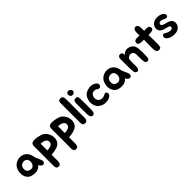

<svg xmlns="http://www.w3.org/2000/svg" viewBox="283 -2065 3833 3833"><g transform="rotate(-45 2200.0 -148.5)"><path d="M157 -335Q187 -350 220 -356.5Q253 -363 285.5 -359.5Q318 -356 348 -342.5Q378 -329 404 -304Q430 -278 444 -247Q458 -216 464 -178Q468 -152 477 -130Q486 -108 496.5 -86Q507 -64 516.5 -42Q526 -20 532 4Q537 27 528.5 48.5Q520 70 494 75Q479 78 465.5 72.5Q452 67 441 56.5Q430 46 421.5 33.5Q413 21 406 10Q383 40 356 56.5Q329 73 291 78Q259 82 230 80Q201 78 168 69Q125 58 97.5 30.5Q70 3 55.5 -33.5Q41 -70 40 -112Q39 -154 50 -195Q64 -249 92 -283Q120 -317 157 -335ZM182 -218Q168 -204 160 -185Q152 -166 150.5 -145Q149 -124 154 -103Q159 -82 170 -66Q180 -52 204 -42.5Q228 -33 254 -31Q284 -29 306.5 -47Q329 -65 340.5 -92.5Q352 -120 351 -151.5Q350 -183 334 -209Q322 -228 302.5 -237Q283 -246 261 -246.5Q239 -247 217.5 -239.5Q196 -232 182 -218Z M895 -364Q924 -352 948 -329.5Q972 -307 989.5 -278Q1007 -249 1016.5 -215.5Q1026 -182 1026 -148Q1027 -97 1002.5 -52Q978 -7 923 17Q881 34 836.5 42.5Q792 51 744 54V237Q744 243 742.5 248Q741 253 741 258Q739 268 736.5 276Q734 284 730 293Q726 299 722 304Q718 309 713 314Q689 326 663 319Q647 318 637 309Q628 300 624 290Q620 280 617 267Q616 262 615.5 257.5Q615 253 615 248V-309Q615 -315 615.5 -321.5Q616 -328 617 -335Q618 -347 623 -359Q632 -384 660 -393Q688 -402 723 -401Q747 -400 772.5 -396Q798 -392 821.5 -386.5Q845 -381 864 -375Q883 -369 895 -364ZM897 -148Q901 -176 890.5 -195.5Q880 -215 861 -227.5Q842 -240 817.5 -247Q793 -254 769 -257Q766 -258 759.5 -258Q753 -258 745 -258Q745 -226 745.5 -196.5Q746 -167 745 -133V-66Q768 -67 793.5 -71Q819 -75 841 -84Q863 -93 878.5 -108Q894 -123 897 -148Z M1387 -364Q1416 -352 1440 -329.5Q1464 -307 1481.5 -278Q1499 -249 1508.5 -215.5Q1518 -182 1518 -148Q1519 -97 1494.5 -52Q1470 -7 1415 17Q1373 34 1328.5 42.5Q1284 51 1236 54V237Q1236 243 1234.5 248Q1233 253 1233 258Q1231 268 1228.5 276Q1226 284 1222 293Q1218 299 1214 304Q1210 309 1205 314Q1181 326 1155 319Q1139 318 1129 309Q1120 300 1116 290Q1112 280 1109 267Q1108 262 1107.5 257.5Q1107 253 1107 248V-309Q1107 -315 1107.5 -321.5Q1108 -328 1109 -335Q1110 -347 1115 -359Q1124 -384 1152 -393Q1180 -402 1215 -401Q1239 -400 1264.5 -396Q1290 -392 1313.5 -386.5Q1337 -381 1356 -375Q1375 -369 1387 -364ZM1389 -148Q1393 -176 1382.5 -195.5Q1372 -215 1353 -227.5Q1334 -240 1309.5 -247Q1285 -254 1261 -257Q1258 -258 1251.5 -258Q1245 -258 1237 -258Q1237 -226 1237.5 -196.5Q1238 -167 1237 -133V-66Q1260 -67 1285.5 -71Q1311 -75 1333 -84Q1355 -93 1370.5 -108Q1386 -123 1389 -148Z M1732 6Q1731 11 1730.5 15.5Q1730 20 1730 25L1724 46Q1722 50 1721 51L1718 57Q1713 68 1700 75Q1676 87 1649 81Q1632 79 1622 71Q1612 64 1608 54Q1604 44 1602 34Q1599 24 1599 16V-544Q1599 -551 1599.5 -556.5Q1600 -562 1601 -567Q1602 -574 1603.5 -579Q1605 -584 1607 -590Q1610 -600 1618 -606Q1630 -615 1641 -616Q1648 -618 1654 -618.5Q1660 -619 1668 -619Q1682 -619 1700 -611Q1714 -603 1720 -589Q1730 -569 1730 -552Q1731 -542 1731.5 -522Q1732 -502 1732 -492V-488Q1734 -456 1734 -426.5Q1734 -397 1733 -362Q1733 -328 1732.5 -296.5Q1732 -265 1732 -234V-24Q1732 -20 1732.5 -16.5Q1733 -13 1733 -9Q1733 1 1732 6Z M1940 -293Q1940 -265 1940.5 -230Q1941 -195 1941 -157.5Q1941 -120 1941 -83.5Q1941 -47 1940 -16Q1939 -1 1937 16.5Q1935 34 1929 49Q1923 64 1910.5 73.5Q1898 83 1877 82Q1846 80 1832.5 55Q1819 30 1817 -15Q1817 -38 1816.5 -68Q1816 -98 1815.5 -129Q1815 -160 1815 -189.5Q1815 -219 1815 -243Q1815 -257 1814.5 -277Q1814 -297 1815 -318Q1816 -339 1820 -358.5Q1824 -378 1833 -391Q1840 -399 1853 -403.5Q1866 -408 1880.5 -408Q1895 -408 1908.5 -403Q1922 -398 1928 -389Q1932 -383 1934 -372Q1936 -361 1937.5 -347.5Q1939 -334 1939.5 -319.5Q1940 -305 1940 -293ZM1902 -495Q1871 -487 1850.5 -501.5Q1830 -516 1825 -545Q1821 -566 1828 -582Q1835 -598 1849 -606.5Q1863 -615 1881 -614Q1899 -613 1917 -600Q1934 -588 1941.5 -572Q1949 -556 1946.5 -541Q1944 -526 1933 -513.5Q1922 -501 1902 -495Z M2400 -299Q2408 -285 2408.5 -269Q2409 -253 2401 -239Q2392 -221 2375.5 -214.5Q2359 -208 2339 -213Q2330 -215 2323 -220Q2316 -225 2308.5 -230.5Q2301 -236 2291.5 -241Q2282 -246 2267 -248Q2252 -250 2234.5 -248Q2217 -246 2203 -240Q2181 -229 2168 -206.5Q2155 -184 2151 -158.5Q2147 -133 2152.5 -107Q2158 -81 2174 -63Q2186 -49 2205.5 -40Q2225 -31 2243 -29Q2260 -27 2277 -29.5Q2294 -32 2310 -37Q2322 -42 2337 -50.5Q2352 -59 2366 -61Q2384 -61 2394 -51.5Q2404 -42 2408 -28.5Q2412 -15 2409.5 0Q2407 15 2398 26Q2386 41 2364 54.5Q2342 68 2322 74Q2298 82 2268.5 83Q2239 84 2213 81Q2201 79 2188 76Q2175 73 2163 69Q2119 53 2089.5 23.5Q2060 -6 2044.5 -43Q2029 -80 2027 -122Q2025 -164 2037 -205Q2048 -244 2064.5 -271Q2081 -298 2103.5 -315.5Q2126 -333 2154 -343.5Q2182 -354 2216 -362Q2251 -369 2290 -362Q2329 -355 2360 -336Q2384 -323 2400 -299Z M2607 -335Q2637 -350 2670 -356.5Q2703 -363 2735.5 -359.5Q2768 -356 2798 -342.5Q2828 -329 2854 -304Q2880 -278 2894 -247Q2908 -216 2914 -178Q2918 -152 2927 -130Q2936 -108 2946.5 -86Q2957 -64 2966.5 -42Q2976 -20 2982 4Q2987 27 2978.5 48.5Q2970 70 2944 75Q2929 78 2915.5 72.5Q2902 67 2891 56.5Q2880 46 2871.5 33.5Q2863 21 2856 10Q2833 40 2806 56.5Q2779 73 2741 78Q2709 82 2680 80Q2651 78 2618 69Q2575 58 2547.5 30.5Q2520 3 2505.5 -33.5Q2491 -70 2490 -112Q2489 -154 2500 -195Q2514 -249 2542 -283Q2570 -317 2607 -335ZM2632 -218Q2618 -204 2610 -185Q2602 -166 2600.5 -145Q2599 -124 2604 -103Q2609 -82 2620 -66Q2630 -52 2654 -42.5Q2678 -33 2704 -31Q2734 -29 2756.5 -47Q2779 -65 2790.5 -92.5Q2802 -120 2801 -151.5Q2800 -183 2784 -209Q2772 -228 2752.5 -237Q2733 -246 2711 -246.5Q2689 -247 2667.5 -239.5Q2646 -232 2632 -218Z M3066 -271Q3066 -294 3065.5 -320Q3065 -346 3074 -367Q3082 -386 3100.5 -394.5Q3119 -403 3137 -398Q3155 -395 3165 -387Q3175 -379 3179.5 -368.5Q3184 -358 3185 -344.5Q3186 -331 3187 -318Q3197 -336 3212 -347Q3227 -358 3243 -365Q3259 -372 3273.5 -375Q3288 -378 3296 -378Q3334 -378 3371.5 -361.5Q3409 -345 3434 -315Q3448 -297 3455.5 -277.5Q3463 -258 3466.5 -237Q3470 -216 3471 -194.5Q3472 -173 3473 -151Q3478 -87 3473 -24Q3472 -11 3472 6Q3472 23 3469.5 39.5Q3467 56 3460.5 68.5Q3454 81 3439 84Q3418 89 3404.5 86.5Q3391 84 3383 77Q3375 70 3371 59Q3367 48 3364 34Q3362 23 3360.5 8.5Q3359 -6 3358.5 -21Q3358 -36 3357.5 -50.5Q3357 -65 3357 -77Q3357 -96 3356 -119Q3355 -142 3356 -162Q3356 -209 3331.5 -233.5Q3307 -258 3265 -254Q3233 -250 3209 -228.5Q3185 -207 3186 -173Q3186 -160 3186 -149Q3186 -138 3185.5 -127Q3185 -116 3185 -103Q3185 -90 3185 -74Q3185 -41 3185 -4.5Q3185 32 3176 55Q3168 79 3149 88Q3130 97 3104 83Q3093 77 3086.5 66.5Q3080 56 3076.5 44Q3073 32 3072 19.5Q3071 7 3070 -4Q3067 -37 3066.5 -65.5Q3066 -94 3066 -127Z M3943 -355Q3951 -336 3944.5 -313Q3938 -290 3921 -283Q3912 -279 3897 -276.5Q3882 -274 3864.5 -272Q3847 -270 3830 -269Q3813 -268 3801 -268Q3802 -238 3803 -206.5Q3804 -175 3805 -145Q3806 -115 3806 -87.5Q3806 -60 3805 -38Q3805 -23 3805 -3.5Q3805 16 3802.5 34Q3800 52 3795 65.5Q3790 79 3780 83Q3749 96 3723.5 90.5Q3698 85 3687 69Q3679 56 3675 38.5Q3671 21 3669.5 2.5Q3668 -16 3668.5 -33.5Q3669 -51 3669 -64Q3670 -106 3670.5 -159.5Q3671 -213 3671 -267H3656Q3644 -267 3625.5 -267.5Q3607 -268 3588.5 -270.5Q3570 -273 3554 -277.5Q3538 -282 3531 -291Q3520 -304 3517.5 -319Q3515 -334 3519.5 -347.5Q3524 -361 3534 -371.5Q3544 -382 3557 -385Q3575 -390 3608 -390.5Q3641 -391 3670 -390Q3669 -400 3669 -409.5Q3669 -419 3668 -428Q3667 -440 3667 -458.5Q3667 -477 3669.5 -495.5Q3672 -514 3678 -530.5Q3684 -547 3695 -556Q3710 -568 3725.5 -569.5Q3741 -571 3754.5 -565Q3768 -559 3777.5 -547.5Q3787 -536 3791 -522Q3794 -510 3796 -493.5Q3798 -477 3798.5 -459Q3799 -441 3799 -423Q3799 -405 3799 -390H3809Q3824 -390 3844 -391Q3864 -392 3883.5 -390Q3903 -388 3919 -380.5Q3935 -373 3943 -355Z M4225 -90Q4206 -102 4182.5 -109Q4159 -116 4134.5 -122Q4110 -128 4087 -135.5Q4064 -143 4045 -157Q4004 -188 3997.5 -233.5Q3991 -279 4017 -325Q4031 -349 4054 -364.5Q4077 -380 4104.5 -388.5Q4132 -397 4161 -398Q4190 -399 4216 -395Q4233 -392 4252 -386.5Q4271 -381 4287.5 -372Q4304 -363 4317.5 -349.5Q4331 -336 4337 -316Q4341 -303 4338.5 -291Q4336 -279 4328.5 -271Q4321 -263 4309.5 -259Q4298 -255 4285 -257Q4270 -260 4257 -266Q4244 -272 4231 -279Q4218 -286 4204.5 -291Q4191 -296 4176 -296Q4153 -297 4138 -288Q4123 -279 4117.5 -266Q4112 -253 4118.5 -238Q4125 -223 4146 -212Q4165 -202 4188 -196Q4211 -190 4233.5 -184Q4256 -178 4277.5 -170Q4299 -162 4316 -148Q4349 -121 4356.5 -85Q4364 -49 4352 -14Q4340 21 4310.5 48Q4281 75 4241 84Q4212 90 4178.5 90Q4145 90 4112.5 83Q4080 76 4050.5 61Q4021 46 4001 23Q3987 7 3986.5 -13.5Q3986 -34 3994.5 -49.5Q4003 -65 4019 -71Q4035 -77 4055 -64Q4071 -53 4093 -42.5Q4115 -32 4137 -26Q4159 -20 4179.5 -20Q4200 -20 4215 -29Q4237 -43 4238 -61.5Q4239 -80 4225 -90Z"/></g></svg>

Font: BM JUA
Style: Regular
Weight: 400
Designer: BONGJIN KIM, JAEHYUN KEUM, JUHEE TAE
Foundry: WOOWA BROTHERS Corporation.
Version: Version 1.100